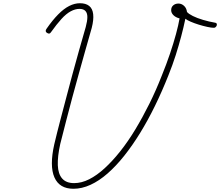

<svg xmlns="http://www.w3.org/2000/svg" viewBox="-20 -1150 1363 1189"><path d="M435 19Q348 19 317 -51.5Q286 -122 316 -256Q333 -328 352 -400Q371 -472 390 -544.5Q409 -617 428.5 -689.5Q448 -762 469 -836Q490 -910 511 -983Q521 -1020 521 -1044.5Q521 -1069 509 -1082Q497 -1095 472 -1095Q446 -1095 418 -1080Q390 -1065 360.5 -1032.5Q331 -1000 296 -951Q291 -943 285 -942Q279 -941 270 -947Q263 -952 263 -958.5Q263 -965 269 -973Q305 -1025 340 -1060.5Q375 -1096 408.5 -1113Q442 -1130 475 -1130Q511 -1130 532 -1113.5Q553 -1097 557 -1062.5Q561 -1028 548 -977Q527 -906 507.5 -834.5Q488 -763 467.5 -691.5Q447 -620 428 -547.5Q409 -475 390 -403Q371 -331 353 -258Q336 -181 338 -127Q340 -73 365 -44.5Q390 -16 439 -16Q485 -16 532.5 -40Q580 -64 628.5 -108.5Q677 -153 725 -213.5Q773 -274 818 -348.5Q863 -423 905 -507.5Q947 -592 982 -682Q1011 -753 1033 -818.5Q1055 -884 1070 -939.5Q1085 -995 1092 -1036Q1068 -1042 1054 -1056Q1040 -1070 1040 -1087Q1040 -1106 1053 -1117Q1066 -1128 1085 -1128Q1104 -1128 1119.5 -1114Q1135 -1100 1138 -1076Q1148 -1064 1174 -1051Q1200 -1038 1237 -1027Q1274 -1016 1314 -1009Q1320 -1008 1322 -1003Q1324 -998 1322 -992Q1320 -986 1314.5 -981.5Q1309 -977 1302 -978Q1289 -978 1263.5 -983.5Q1238 -989 1210.5 -997.5Q1183 -1006 1160 -1016Q1137 -1026 1128 -1034Q1117 -981 1102 -924.5Q1087 -868 1068 -808Q1049 -748 1022 -681Q983 -583 939.5 -494Q896 -405 848 -327Q800 -249 749.5 -185.5Q699 -122 646.5 -76Q594 -30 540.5 -5.5Q487 19 435 19Z"/></svg>

Font: Playwrite CU Thin
Style: Regular
Weight: 250
Designer: Veronika Burian, José Scaglione
Foundry: TypeTogether
Version: Version 1.002